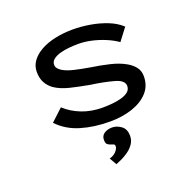

<svg xmlns="http://www.w3.org/2000/svg" viewBox="-135 -674 1066 1055"><g transform="rotate(-20 398.5 -147.0)"><path d="M418 10Q326 10 249 -13Q172 -36 120 -91L190 -156Q230 -119 285 -97.5Q340 -76 406 -76Q432 -76 460.5 -78.5Q489 -81 515 -88Q541 -95 557 -108Q573 -121 573 -142Q573 -176 516 -191Q487 -199 454 -205.5Q421 -212 384 -217Q323 -228 271.5 -240.5Q220 -253 185 -277Q160 -295 146 -321Q132 -347 132 -384Q132 -419 152.5 -447Q173 -475 209 -495Q245 -515 293.5 -525.5Q342 -536 399 -536Q445 -536 496.5 -527.5Q548 -519 595 -500.5Q642 -482 674 -452L620 -381Q592 -401 554 -417Q516 -433 476 -442Q436 -451 399 -451Q374 -451 345.5 -448.5Q317 -446 292 -439Q267 -432 251 -419.5Q235 -407 235 -388Q235 -376 242.5 -366.5Q250 -357 263 -349Q288 -334 328.5 -324.5Q369 -315 417 -307Q472 -299 525 -286.5Q578 -274 616 -252Q644 -236 660.5 -214Q677 -192 677 -161Q677 -105 642 -67Q607 -29 548.5 -9.5Q490 10 418 10ZM370 242 346 200Q360 197 372 189Q384 181 392 169.5Q400 158 400 148Q400 138 393.5 135Q387 132 379 130Q369 127 360 120.5Q351 114 351 93Q351 69 370 56.5Q389 44 416 44Q443 44 468.5 62.5Q494 81 494 121Q494 147 480 167.5Q466 188 445 203Q424 218 403.5 227.5Q383 237 370 242Z"/></g></svg>

Font: Lexend Zetta
Style: Regular
Weight: 400
Designer: Bonnie Shaver-Troup, Thomas Jockin
Foundry: Lexend
Version: Version 1.007